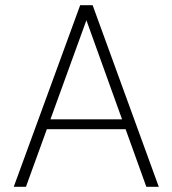

<svg xmlns="http://www.w3.org/2000/svg" viewBox="-20 -720 664 740"><path d="M33 0 289 -700H337L592 0H544L313 -642L80 0ZM142 -222 157 -260H468L483 -222Z"/></svg>

Font: DM Sans 18pt ExtraLight
Style: Regular
Weight: 250
Designer: Colophon Foundry, Jonny Pinhorn
Foundry: Colophon Foundry
Version: Version 4.004;gftools[0.9.30]